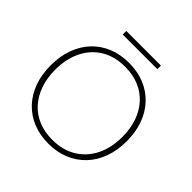

<svg xmlns="http://www.w3.org/2000/svg" viewBox="-220 -1056 1250 1250"><g transform="rotate(45 405.0 -431.0)"><path d="M405 8Q326 8 261.5 -18.5Q197 -45 150.5 -94.5Q104 -144 79.5 -212.5Q55 -281 55 -364Q55 -448 80 -516.5Q105 -585 151 -634Q197 -683 261.5 -709.5Q326 -736 405 -736Q485 -736 549 -709.5Q613 -683 659.5 -633.5Q706 -584 730.5 -516Q755 -448 755 -364Q755 -280 730 -211.5Q705 -143 658.5 -94Q612 -45 548 -18.5Q484 8 405 8ZM405 -28Q501 -28 570.5 -70.5Q640 -113 677.5 -188.5Q715 -264 715 -364Q715 -440 693.5 -501.5Q672 -563 631.5 -607.5Q591 -652 534 -676Q477 -700 405 -700Q309 -700 240 -658Q171 -616 133.5 -540.5Q96 -465 96 -364Q96 -289 117.5 -227Q139 -165 179 -120.5Q219 -76 276 -52Q333 -28 405 -28ZM245 -837V-870H564V-837Z"/></g></svg>

Font: Mona Sans ExtraLight
Style: Regular
Weight: 200
Designer: Deni Anggara
Foundry: GitHub
Version: Version 2.000